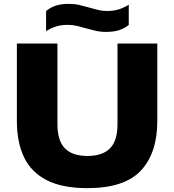

<svg xmlns="http://www.w3.org/2000/svg" viewBox="-20 -966 904 996"><path d="M433.5 10Q303.5 10 223 -31Q142.5 -72 105 -149.8Q67.5 -227.5 67.5 -338.5V-740H278V-321Q278 -236 316.8 -196.5Q355.5 -157 433.5 -157Q512 -157 550.8 -196.5Q589.5 -236 589.5 -321V-740H796V-338.5Q796 -172 710.8 -81Q625.5 10 433.5 10ZM530 -800.5Q500 -800.5 474.5 -806.5Q449 -812.5 425 -819.5Q402.5 -826 379.8 -831.5Q357 -837 332 -837Q297.5 -837 271.8 -829Q246 -821 219 -804.5V-909Q242.5 -928 270.2 -937Q298 -946 337 -946Q367 -946 392.5 -940Q418 -934 442 -927Q464.5 -920.5 487.2 -914.8Q510 -909 535 -909Q569.5 -909 595.2 -917Q621 -925 648 -941.5V-836.5Q624.5 -818 596.8 -809.2Q569 -800.5 530 -800.5Z"/></svg>

Font: Encode Sans Exp XBd
Style: Regular
Weight: 800
Width: 7
Designer: Multiple Designers
Foundry: Impallari Type
Version: Version 3.002; ttfautohint (v1.8.3) -l 8 -r 50 -G 200 -x 14 